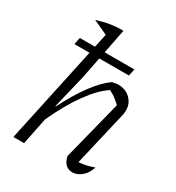

<svg xmlns="http://www.w3.org/2000/svg" viewBox="-176 -836 873 950"><g transform="rotate(30 261.0 -360.5)"><path d="M41 0 184 -666 102 -704Q144 -717 179 -722.5Q214 -728 250 -727L191 -428L145 -237L147 -235Q191 -323 237 -385.5Q283 -448 328 -479Q339 -481 347 -482.5Q355 -484 361 -484Q404 -484 431 -457.5Q458 -431 458 -393Q458 -387 457.5 -381Q457 -375 456 -369L382 -53Q408 -55 428.5 -60Q449 -65 468 -72Q458 -37 433 -15.5Q408 6 381 6Q333 6 320 -52L406 -392Q387 -410 372.5 -420.5Q358 -431 339 -440Q288 -407 234.5 -332.5Q181 -258 133 -153L102 0ZM81 -588.6H392.5L383.9 -549.1H72.4Z"/></g></svg>

Font: Piazzolla Light
Style: Italic
Weight: 300
Italic angle: -11.3°
Designer: Juan Pablo del Peral
Foundry: Huerta Tipografica
Version: Version 1.330